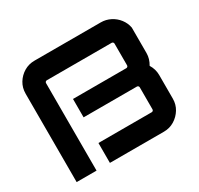

<svg xmlns="http://www.w3.org/2000/svg" viewBox="-152 -907 1136 1095"><g transform="rotate(-30 416.5 -360.0)"><path d="M57 0V-582Q57 -621 76 -652Q95 -683 126 -701.5Q157 -720 195 -720H632Q665 -720 694.5 -705Q724 -690 744 -664Q764 -638 770 -606V-438Q770 -401 749 -366Q770 -332 770 -294V-138Q770 -100 751 -69Q732 -38 701 -19Q670 0 632 0H276V-131H627Q632 -131 635.5 -134.5Q639 -138 639 -143V-288Q639 -293 635.5 -296.5Q632 -300 627 -300H276V-421H627Q632 -421 635.5 -424.5Q639 -428 639 -433V-576Q639 -581 635.5 -584.5Q632 -588 627 -588H200Q195 -588 191.5 -584.5Q188 -581 188 -576V0Z"/></g></svg>

Font: Orbitron
Style: Bold
Weight: 700
Designer: Matt McInerney
Foundry: The League of Moveable Type
Version: Version 2.001